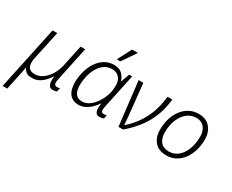

<svg xmlns="http://www.w3.org/2000/svg" viewBox="-154 -1279 2444 2019"><g transform="rotate(30 1068.5 -270.0)"><path d="M-19 236 144 -532H201L127 -188Q112 -116 131 -77.5Q150 -39 211 -39Q259 -39 303.5 -69.5Q348 -100 381.5 -153.5Q415 -207 430 -275L484 -532H540L453 -119Q443 -73 451 -56Q459 -39 481 -39Q490 -39 499 -40.5Q508 -42 516 -44L506 0Q498 4 484 7Q470 10 457 10Q418 10 406 -24Q394 -58 400 -119H396Q380 -91 352.5 -61Q325 -31 288 -10.5Q251 10 206 10Q157 10 134 -7.5Q111 -25 99 -53H96Q94 -38 90 -17Q86 4 81 30L37 236Z M767 10Q699 10 659.5 -38Q620 -86 620 -177Q620 -243 637.5 -308Q655 -373 689 -426Q723 -479 773 -510.5Q823 -542 888 -542Q951 -542 985 -510Q1019 -478 1034 -429H1037L1074 -532H1111L1025 -126Q1022 -111 1019.5 -98Q1017 -85 1017 -74Q1017 -58 1024 -48.5Q1031 -39 1050 -39Q1057 -39 1066 -40Q1075 -41 1084 -44L1074 0Q1066 4 1052 7Q1038 10 1027 10Q985 10 973.5 -23Q962 -56 972 -122H969Q948 -90 917.5 -59.5Q887 -29 849 -9.5Q811 10 767 10ZM784 -39Q828 -39 869.5 -67.5Q911 -96 943.5 -145Q976 -194 995 -253Q1005 -286 1007.5 -315Q1010 -344 1010 -363Q1010 -425 977.5 -459Q945 -493 893 -493Q836 -493 795.5 -463Q755 -433 729 -385Q703 -337 691 -282Q679 -227 679 -177Q679 -110 704.5 -74.5Q730 -39 784 -39ZM884 -606 885 -615 969 -776H1037L1035 -768L924 -606Z M1251 0 1189 -532H1246L1285 -160Q1287 -134 1290 -101.5Q1293 -69 1294 -48H1297Q1402 -139 1463 -258.5Q1524 -378 1540 -532H1598Q1581 -368 1510 -240Q1439 -112 1307 0Z M1835 9Q1742 9 1693 -47Q1644 -103 1644 -195Q1644 -265 1662.5 -327.5Q1681 -390 1717 -438Q1753 -486 1803 -513.5Q1853 -541 1916 -541Q2006 -541 2055.5 -484.5Q2105 -428 2105 -337Q2105 -271 2087.5 -209Q2070 -147 2035.5 -98Q2001 -49 1950.5 -20Q1900 9 1835 9ZM1839 -40Q1900 -40 1947 -78.5Q1994 -117 2020.5 -185.5Q2047 -254 2047 -343Q2047 -383 2033 -416.5Q2019 -450 1990 -471Q1961 -492 1915 -492Q1852 -492 1804 -453Q1756 -414 1729 -347Q1702 -280 1702 -194Q1702 -122 1736.5 -81Q1771 -40 1839 -40Z"/></g></svg>

Font: Noto Sans Light
Style: Italic
Weight: 300
Italic angle: -12°
Designer: Monotype Design Team
Foundry: Monotype Imaging Inc.
Version: Version 2.013; ttfautohint (v1.8.4.7-5d5b)